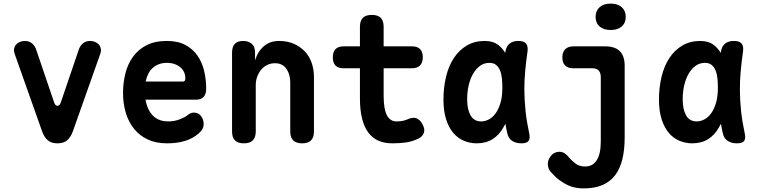

<svg xmlns="http://www.w3.org/2000/svg" viewBox="-20 -788 4240 1069"><path d="M61 -490Q56 -506 59 -519Q62 -532 70.5 -541Q79 -550 92 -555Q105 -560 119 -560Q141 -560 157 -547.5Q173 -535 181 -513L282 -216Q288 -199 300 -199Q312 -199 318 -216L419 -513Q427 -535 443 -547.5Q459 -560 481 -560Q495 -560 508 -555Q521 -550 529.5 -541Q538 -532 541 -519Q544 -506 539 -490L385 -55Q373 -23 353.5 -6.5Q334 10 300 10Q266 10 246.5 -6.5Q227 -23 215 -55Z M1060 -161Q1085 -161 1099.5 -141.5Q1114 -122 1114 -97Q1114 -83 1108 -71Q1102 -59 1085 -44Q1070 -31 1052 -21Q1034 -11 1012 -4Q990 3 964.5 6.5Q939 10 909 10Q848 10 802.5 -11.5Q757 -33 726.5 -70.5Q696 -108 680.5 -159.5Q665 -211 665 -271Q665 -326 678 -378.5Q691 -431 720 -471.5Q749 -512 795.5 -536Q842 -560 909 -560Q970 -560 1011.5 -538Q1053 -516 1079 -479Q1105 -442 1116.5 -393.5Q1128 -345 1128 -293Q1128 -264 1113.5 -248.5Q1099 -233 1071 -233H790Q796 -200 808 -177Q820 -154 836.5 -139.5Q853 -125 873 -118.5Q893 -112 915 -112Q951 -112 980.5 -123.5Q1010 -135 1023 -146Q1033 -154 1041.5 -157.5Q1050 -161 1060 -161ZM999 -334Q1005 -334 1008.5 -338Q1012 -342 1012 -354Q1012 -370 1005.5 -385Q999 -400 985.5 -412Q972 -424 953 -431Q934 -438 909 -438Q884 -438 864.5 -430.5Q845 -423 830 -409.5Q815 -396 805.5 -377Q796 -358 791 -334Z M1404 -56Q1404 -23 1387.5 -6.5Q1371 10 1338 10Q1304 10 1288 -6.5Q1272 -23 1272 -56V-495Q1272 -528 1287.5 -544Q1303 -560 1334 -560Q1364 -560 1382 -544Q1400 -528 1400 -495V-452Q1416 -503 1450 -531.5Q1484 -560 1534 -560Q1580 -560 1615.5 -544.5Q1651 -529 1676.5 -502.5Q1702 -476 1715 -439Q1728 -402 1728 -359V-56Q1728 -23 1712 -6.5Q1696 10 1662 10Q1629 10 1612.5 -6.5Q1596 -23 1596 -56V-331Q1596 -350 1591 -369Q1586 -388 1576 -403Q1566 -418 1550 -427Q1534 -436 1511 -436Q1487 -436 1467 -426Q1447 -416 1433 -398.5Q1419 -381 1411.5 -359.5Q1404 -338 1404 -315Z M2274 -530Q2304 -530 2319 -514.5Q2334 -499 2334 -469.5Q2334 -440 2319 -424Q2304 -408 2274 -408H2116V-256Q2116 -181 2134 -146.5Q2152 -112 2187 -112Q2203 -112 2218.5 -114.5Q2234 -117 2250 -124Q2279 -137 2298.5 -129.5Q2318 -122 2331 -98Q2347 -71 2340.5 -50Q2334 -29 2311 -17Q2277 0 2241 5Q2205 10 2165 10Q2121 10 2087.5 -4.5Q2054 -19 2031 -49.5Q2008 -80 1996 -127.5Q1984 -175 1984 -240V-408H1892Q1862 -408 1847.5 -423.5Q1833 -439 1833 -468Q1833 -499 1848 -514.5Q1863 -530 1894 -530H1984V-639Q1984 -672 2000 -688.5Q2016 -705 2050 -705Q2084 -705 2100 -688.5Q2116 -672 2116 -639V-530Z M2634 10Q2598 10 2564.5 -3.5Q2531 -17 2505.5 -46Q2480 -75 2464.5 -121.5Q2449 -168 2449 -234Q2449 -301 2463.5 -361Q2478 -421 2507 -465Q2536 -509 2579 -534.5Q2622 -560 2679 -560Q2726 -560 2755 -537Q2778 -519 2793 -493Q2794 -497 2794 -501Q2799 -531 2817.5 -545.5Q2836 -560 2866 -560Q2897 -560 2909 -545.5Q2921 -531 2917 -501Q2909 -446 2904 -392Q2899 -338 2899.5 -283.5Q2900 -229 2906 -171Q2912 -113 2926 -48Q2933 -18 2923.5 -4Q2914 10 2883 10Q2852 10 2831 -4Q2810 -18 2804 -48Q2798 -74 2794 -99Q2789 -89 2783 -79Q2760 -37 2723 -13.5Q2686 10 2634 10ZM2659 -112Q2681 -112 2702.5 -123.5Q2724 -135 2740.5 -158.5Q2757 -182 2767 -217Q2777 -252 2777 -299Q2777 -326 2774.5 -351.5Q2772 -377 2764 -396Q2756 -415 2742 -426.5Q2728 -438 2705 -438Q2676 -438 2653.5 -422Q2631 -406 2614.5 -378Q2598 -350 2589.5 -313Q2581 -276 2581 -234Q2581 -179 2600 -145.5Q2619 -112 2659 -112Z M3325 -357Q3325 -383 3313 -395.5Q3301 -408 3275 -408H3170Q3142 -408 3126.5 -423.5Q3111 -439 3111 -468Q3111 -498 3127 -514Q3143 -530 3174 -530H3349Q3404 -530 3431 -503Q3458 -476 3458 -422V-22Q3458 46 3445 99Q3432 152 3404.5 188Q3377 224 3333.5 242.5Q3290 261 3229 261Q3210 261 3188 257.5Q3166 254 3143.5 244Q3121 234 3097 216.5Q3073 199 3048 171Q3039 162 3034.5 149.5Q3030 137 3030 126Q3030 103 3046 81.5Q3062 60 3090 57Q3108 56 3122.5 65Q3137 74 3150 91Q3163 106 3184 122.5Q3205 139 3238 139Q3258 139 3274 131Q3290 123 3301.5 105.5Q3313 88 3319 62Q3325 36 3325 -1ZM3380 -621Q3341 -621 3318.5 -640.5Q3296 -660 3296 -694Q3296 -728 3318.5 -748Q3341 -768 3380 -768Q3419 -768 3441.5 -748Q3464 -728 3464 -694Q3464 -660 3441.5 -640.5Q3419 -621 3380 -621Z M3834 10Q3798 10 3764.5 -3.5Q3731 -17 3705.5 -46Q3680 -75 3664.5 -121.5Q3649 -168 3649 -234Q3649 -301 3663.5 -361Q3678 -421 3707 -465Q3736 -509 3779 -534.5Q3822 -560 3879 -560Q3926 -560 3955 -537Q3978 -519 3993 -493Q3994 -497 3994 -501Q3999 -531 4017.5 -545.5Q4036 -560 4066 -560Q4097 -560 4109 -545.5Q4121 -531 4117 -501Q4109 -446 4104 -392Q4099 -338 4099.5 -283.5Q4100 -229 4106 -171Q4112 -113 4126 -48Q4133 -18 4123.5 -4Q4114 10 4083 10Q4052 10 4031 -4Q4010 -18 4004 -48Q3998 -74 3994 -99Q3989 -89 3983 -79Q3960 -37 3923 -13.5Q3886 10 3834 10ZM3859 -112Q3881 -112 3902.5 -123.5Q3924 -135 3940.5 -158.5Q3957 -182 3967 -217Q3977 -252 3977 -299Q3977 -326 3974.5 -351.5Q3972 -377 3964 -396Q3956 -415 3942 -426.5Q3928 -438 3905 -438Q3876 -438 3853.5 -422Q3831 -406 3814.5 -378Q3798 -350 3789.5 -313Q3781 -276 3781 -234Q3781 -179 3800 -145.5Q3819 -112 3859 -112Z"/></svg>

Font: Maple Mono
Style: Bold
Weight: 700
Monospace: yes
Designer: subframe7536
Version: Version 7.200